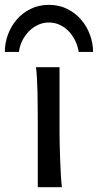

<svg xmlns="http://www.w3.org/2000/svg" viewBox="-64 -777 406 797"><path d="M183.1 -231.9Q183.1 -208.5 183.8 -176.5Q184.6 -144.5 185.8 -111.8Q187 -79.1 188.7 -49.3Q190.4 -19.5 192.9 0H92.8V-258.8Q92.8 -294.4 92.5 -329.1Q92.3 -363.8 91.6 -394.8Q90.8 -425.8 89.4 -452.4Q87.9 -479 85.4 -498H183.1ZM262.7 -561.5Q258.8 -586.4 248 -608.4Q237.3 -630.4 221.2 -647.2Q205.1 -664.1 184.1 -673.8Q163.1 -683.6 139.2 -683.6Q115.2 -683.6 94 -673.8Q72.8 -664.1 56.2 -647.2Q39.6 -630.4 28.6 -608.4Q17.6 -586.4 14.6 -561.5H-43.9Q-43.9 -597.2 -31.5 -632.1Q-19 -667 4.6 -694.8Q28.3 -722.7 62.3 -739.7Q96.2 -756.8 139.2 -756.8Q181.6 -756.8 215.6 -739.7Q249.5 -722.7 273.2 -694.8Q296.9 -667 309.6 -632.1Q322.3 -597.2 322.3 -561.5Z"/></svg>

Font: Andika Phon
Style: Regular
Weight: 400
Designer: Victor Gaultney, Annie Olsen, Julie Remington, Don Collingsworth, Eric Hays, Becca Hirsbrunner
Foundry: SIL International
Version: Version 5.000